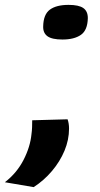

<svg xmlns="http://www.w3.org/2000/svg" viewBox="-82 -567 410 787"><path d="M50 -74 195 -78Q201 -61 201 -40Q201 6 182.5 50.5Q164 95 131 134Q98 173 56 200L-62 180Q-13 142 14.5 88.5Q42 35 47 -17Q49 -31 49.5 -45.5Q50 -60 50 -74ZM95 -459Q96 -508 122.5 -527.5Q149 -547 199 -547Q241 -547 259.5 -534Q278 -521 278 -493Q277 -443 249.5 -424Q222 -405 174 -405Q131 -405 112.5 -418.5Q94 -432 95 -459Z"/></svg>

Font: Georama Extra Expanded SemiBold
Style: Italic
Weight: 600
Width: 8
Italic angle: -9°
Designer: Jean-Baptiste Levee
Foundry: Production Type
Version: Version 1.000